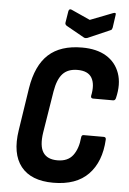

<svg xmlns="http://www.w3.org/2000/svg" viewBox="-58 -889 633 939"><g transform="rotate(5 258.5 -419.0)"><path d="M239 8Q130 8 80.5 -54.5Q31 -117 49 -233L81 -442Q99 -555 158 -609Q217 -663 323 -663Q395 -663 442 -634.5Q489 -606 507.5 -553.5Q526 -501 509 -431Q506 -419 496 -419H398Q386 -419 387 -431Q399 -488 380.5 -520Q362 -552 310 -552Q263 -552 237.5 -524.5Q212 -497 202 -437L169 -232Q159 -166 179.5 -134.5Q200 -103 250 -103Q301 -103 326 -136Q351 -169 356 -224Q357 -237 367 -237H466Q478 -237 477 -224Q471 -115 411.5 -53.5Q352 8 239 8ZM459 -844Q475 -850 472 -836L463 -773Q462 -768 460 -764.5Q458 -761 452 -759L344 -712Q336 -709 328 -712L239 -762Q234 -765 232 -769Q230 -773 231 -778L240 -834Q243 -848 255 -843L348 -801Z"/></g></svg>

Font: Sofia Sans Condensed ExtraBold
Style: Italic
Weight: 800
Italic angle: -9°
Version: Version 4.100